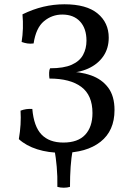

<svg xmlns="http://www.w3.org/2000/svg" viewBox="-20 -705 610 897"><path d="M270 9Q206 9 154 -7.5Q102 -24 68 -55Q74 -90 76 -123Q78 -156 76 -188Q89 -193 102.5 -195Q116 -197 131 -196Q138 -114 174 -76.5Q210 -39 276 -39Q344 -39 378 -75.5Q412 -112 412 -177Q412 -260 360 -299Q308 -338 211 -338Q209 -352 209.5 -365.5Q210 -379 214 -386Q278 -386 315 -402.5Q352 -419 368 -448.5Q384 -478 384 -515Q384 -572 354 -604.5Q324 -637 271 -637Q223 -637 185.5 -606Q148 -575 137 -502Q121 -500 108 -502Q95 -504 81 -509Q86 -540 87 -572.5Q88 -605 85 -638Q134 -662 182.5 -673.5Q231 -685 281 -685Q384 -685 436 -642Q488 -599 488 -529Q488 -479 462.5 -442Q437 -405 391.5 -384.5Q346 -364 287 -364V-371Q354 -371 405 -353Q456 -335 485.5 -295.5Q515 -256 515 -191Q515 -94 449.5 -42.5Q384 9 270 9ZM248 168Q249 118 245 74Q241 30 235 -3H320Q313 30 310 74Q307 118 307 168Q294 172 278 172Q262 172 248 168Z"/></svg>

Font: Vollkorn
Style: Regular
Weight: 400
Designer: Friedrich Althausen
Foundry: Friedrich Althausen
Version: Version 4.104